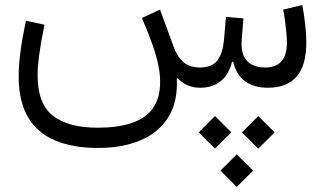

<svg xmlns="http://www.w3.org/2000/svg" viewBox="-20 -345 1275 755"><path d="M847 325.9 911 390.1 975.3 325.9 911 261.8ZM931.6 175.5 995.6 239.7 1059.9 175.5 995.6 111.4ZM761.4 175.5 825.4 239.7 889.7 175.5 825.4 111.4ZM767.9 0Q815.6 0 847.8 -25.9Q880.1 -51.8 892.3 -101.7H897.1Q908.7 -51.6 943.3 -25.8Q977.9 0 1033.1 0Q1108.2 0 1146.3 -43.7Q1184.5 -87.5 1184.5 -178.4Q1184.5 -209.6 1180 -250Q1175.6 -290.5 1168.6 -325.1L1093.7 -307.3Q1097.7 -287 1100.9 -262.2Q1104.1 -237.4 1106.2 -214.9Q1108.3 -192.3 1108.3 -177.8Q1108.3 -79.5 1022.5 -79.5Q975.3 -79.5 950.5 -106.4Q925.6 -133.2 930.7 -189.9L937.2 -272.6L868.5 -278.3L861.1 -192Q855.8 -132.2 833.6 -105.9Q811.4 -79.5 767.4 -79.5Q726.6 -79.5 702.4 -99.7Q678.2 -119.9 665 -155.7L609.2 -307.4L538 -274.2Q564.7 -212.5 580.3 -167.3Q595.9 -122.1 602.8 -87.7Q609.7 -53.3 609.7 -23.7Q609.7 41.8 580.6 81.6Q551.5 121.4 496.5 139.3Q441.6 157.2 364.4 157.2Q248.7 157.2 188.3 110.3Q127.9 63.3 127.9 -49.3Q127.9 -81.6 133.7 -126.8Q139.6 -172 154.8 -247.7L81.9 -263.5Q66.6 -190.5 60 -138.2Q53.4 -85.8 53.4 -45.6Q53.4 53.2 89.9 115.5Q126.4 177.7 196.3 207.2Q266.2 236.8 366.2 236.8Q459.9 236.8 530.9 207.4Q602 178 640.8 117.6Q679.5 57.2 675.4 -35.8L678.3 -38.1Q694.5 -19.7 716.8 -9.9Q739.1 0 767.9 0Z"/></svg>

Font: Estedad-FD VF
Style: Regular
Weight: 100
Designer: Amin Abedi
Version: Version 7.3